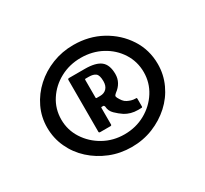

<svg xmlns="http://www.w3.org/2000/svg" viewBox="-109 -860 885 827"><g transform="rotate(-30 333.0 -446.5)"><path d="M333 -193Q276 -193 226.5 -213Q177 -233 139 -267.5Q101 -302 79.5 -348.5Q58 -395 58 -447Q58 -500 80 -546Q102 -592 140 -626.5Q178 -661 227.5 -680.5Q277 -700 333 -700Q410 -700 472 -666Q534 -632 571 -575Q608 -518 608 -447Q608 -395 586.5 -348.5Q565 -302 527 -267.5Q489 -233 439.5 -213Q390 -193 333 -193ZM333 -256Q390 -256 436.5 -282Q483 -308 510.5 -351.5Q538 -395 538 -447Q538 -500 510.5 -543Q483 -586 436.5 -611Q390 -636 333 -636Q277 -636 230.5 -611Q184 -586 156 -543Q128 -500 128 -447Q128 -395 156 -351.5Q184 -308 230.5 -282Q277 -256 333 -256ZM247 -317Q240 -317 240 -322V-580Q240 -586 247 -586H325Q379 -586 403.5 -566.5Q428 -547 428 -501Q428 -479 418 -461Q408 -443 390 -430Q384 -425 381.5 -421Q379 -417 383 -409Q389 -398 395.5 -389.5Q402 -381 412 -376Q420 -372 429.5 -369Q439 -366 451 -366Q456 -366 456.5 -365Q457 -364 457 -360V-323Q457 -319 454.5 -318.5Q452 -318 436 -318Q417 -318 401 -322.5Q385 -327 372 -335Q354 -347 337.5 -363Q321 -379 320 -401Q320 -401 318.5 -404.5Q317 -408 314 -408H305Q303 -408 303 -403V-322Q303 -317 297 -317ZM303 -455Q303 -452 307 -452H324Q344 -452 356 -464.5Q368 -477 368 -500Q368 -530 356.5 -539Q345 -548 323 -548H306Q303 -548 303 -544Z"/></g></svg>

Font: Glory
Style: Bold
Weight: 700
Designer: Robert Leuschke
Foundry: Robert Leuschke
Version: Version 1.011